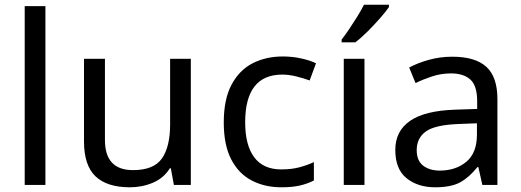

<svg xmlns="http://www.w3.org/2000/svg" viewBox="-20 -786 2215 816"><path d="M173 0H85V-760H173Z M791 -536V0H719L706 -71H702Q676 -29 630 -9.5Q584 10 532 10Q435 10 386 -36.5Q337 -83 337 -185V-536H426V-191Q426 -63 545 -63Q634 -63 668.5 -113Q703 -163 703 -257V-536Z M1176 10Q1105 10 1049.5 -19Q994 -48 962.5 -109Q931 -170 931 -265Q931 -364 964 -426Q997 -488 1053.5 -517Q1110 -546 1182 -546Q1223 -546 1261 -537.5Q1299 -529 1323 -517L1296 -444Q1272 -453 1240 -461Q1208 -469 1180 -469Q1022 -469 1022 -266Q1022 -169 1060.5 -117.5Q1099 -66 1175 -66Q1219 -66 1252.5 -75Q1286 -84 1314 -97V-19Q1287 -5 1254.5 2.5Q1222 10 1176 10Z M1529 0H1441V-536H1529ZM1633 -756Q1621 -738 1596 -709.5Q1571 -681 1542.5 -652.5Q1514 -624 1490 -606H1432V-618Q1447 -637 1464.5 -663Q1482 -689 1499 -716.5Q1516 -744 1527 -766H1633Z M1902 -545Q2000 -545 2047 -502Q2094 -459 2094 -365V0H2030L2013 -76H2009Q1974 -32 1935.5 -11Q1897 10 1829 10Q1756 10 1708 -28.5Q1660 -67 1660 -149Q1660 -229 1723 -272.5Q1786 -316 1917 -320L2008 -323V-355Q2008 -422 1979 -448Q1950 -474 1897 -474Q1855 -474 1817 -461.5Q1779 -449 1746 -433L1719 -499Q1754 -518 1802 -531.5Q1850 -545 1902 -545ZM1928 -259Q1828 -255 1789.5 -227Q1751 -199 1751 -148Q1751 -103 1778.5 -82Q1806 -61 1849 -61Q1917 -61 1962 -98.5Q2007 -136 2007 -214V-262Z"/></svg>

Font: Noto Sans Chorasmian
Style: Regular
Weight: 400
Designer: Federico Parra Barrios
Foundry: Google LLC
Version: Version 1.004; ttfautohint (v1.8.4.7-5d5b)